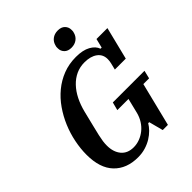

<svg xmlns="http://www.w3.org/2000/svg" viewBox="-250 -1050 1205 1205"><g transform="rotate(-45 352.0 -448.0)"><path d="M267 12Q166 12 107.5 -49Q49 -110 49 -228Q49 -282 60.5 -339Q72 -396 94.5 -449.5Q117 -503 150 -550.5Q183 -598 226 -633.5Q269 -669 321.5 -689.5Q374 -710 436 -710Q497 -710 534 -689.5Q571 -669 582 -637H592L607 -698H704L650 -481H553L564 -526Q568 -542 568 -559Q568 -601 536 -624.5Q504 -648 450 -648Q409 -648 374.5 -632Q340 -616 312 -586.5Q284 -557 264 -517Q244 -477 232 -429Q217 -367 207 -327.5Q197 -288 191 -261Q185 -234 182.5 -216Q180 -198 180 -179Q180 -122 209 -87Q238 -52 292 -52Q320 -52 346.5 -62Q373 -72 395.5 -90Q418 -108 434.5 -134Q451 -160 459 -192L483 -290H384L398 -344H679L666 -290H615L543 0H497L472 -95H463Q452 -76 433.5 -57Q415 -38 390 -22.5Q365 -7 334 2.5Q303 12 267 12ZM458 -770Q427 -770 410.5 -787Q394 -804 394 -827Q394 -832 394 -837.5Q394 -843 396 -849Q402 -876 422.5 -892Q443 -908 473 -908Q504 -908 520.5 -891Q537 -874 537 -851Q537 -846 537 -840.5Q537 -835 535 -829Q529 -802 508.5 -786Q488 -770 458 -770Z"/></g></svg>

Font: IBM Plex Serif SemiBold
Style: Italic
Weight: 600
Italic angle: -14°
Designer: Mike Abbink, Paul van der Laan, Pieter van Rosmalen
Foundry: Bold Monday
Version: Version 2.5